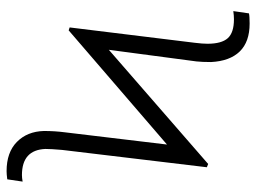

<svg xmlns="http://www.w3.org/2000/svg" viewBox="-116 -640 767 574"><g transform="rotate(90 267.0 -353.5)"><path d="M62.5 -178.7 108.4 -552.7Q111.3 -576.2 111.3 -590.8Q111.3 -632.8 94.7 -651.4Q78.1 -669.9 38.1 -669.9Q27.3 -669.9 13.7 -668L20.5 -714.8Q29.3 -716.8 50.8 -716.8Q105.5 -716.8 134.3 -687.3Q163.1 -657.7 166 -601.6Q166 -574.2 164.1 -557.6L129.4 -295.9L470.7 -592.8L480.5 -588.9L428.7 -156.2Q425.8 -122.6 425.8 -106.4Q428.7 -36.1 503.9 -36.1Q511.7 -36.1 523.4 -38.1L516.6 7.8Q501 9.8 492.2 9.8Q436 9.8 404.8 -21Q373.5 -51.8 372.1 -101.6Q372.1 -134.3 376 -164.1L412.6 -469.7L71.3 -175.8Z"/></g></svg>

Font: Pretendard Std ExtraLight
Style: Regular
Weight: 200
Designer: Base glyphs from Inter by Rasmus Andersson; Hangeul glyphs from Noto Sans CJK(Source Han Sans) by Jang Soo-young and Kan
Foundry: Kil Hyung-jin
Version: Version 1.309